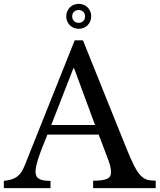

<svg xmlns="http://www.w3.org/2000/svg" viewBox="-26 -980 831 1000"><path d="M-6 -38V0H237V-38C182 -38 159 -50 159 -87C159 -114 175 -169 221 -279H488L529 -171C547 -125 552 -108 552 -82C552 -51 530 -39 459 -39V0H785V-39C716 -39 694 -56 633 -206L406 -770H363L103 -119C80 -62 55 -45 -6 -38ZM241 -329 356 -624H360L469 -329ZM319 -895C319 -858 347 -830 384 -830C421 -830 449 -858 449 -895C449 -932 421 -960 384 -960C347 -960 319 -932 319 -895ZM350 -895C350 -914 364 -928 384 -928C403 -928 417 -914 417 -895C417 -875 403 -861 384 -861C364 -861 350 -875 350 -895Z"/></svg>

Font: Libre Baskerville
Style: Regular
Weight: 400
Designer: Pablo Impallari, Rodrigo Fuenzalida
Foundry: Pablo Impallari, Rodrigo Fuenzalida
Version: Version 1.051;Glyphs 3.2.3 (3260)